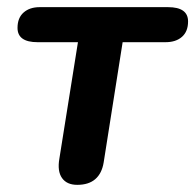

<svg xmlns="http://www.w3.org/2000/svg" viewBox="-20 -509 546 537"><path d="M196 8Q167 8 153.5 -11Q140 -30 146 -65L198 -391H85Q29 -391 29 -431Q29 -459 46 -474Q63 -489 91 -489H450Q506 -489 506 -449Q506 -421 489 -406Q472 -391 443 -391H323L270 -55Q265 -24 246.5 -8Q228 8 196 8Z"/></svg>

Font: Nunito ExtraLight
Style: Italic
Weight: 200
Italic angle: -9°
Designer: Vernon Adams
Foundry: Vernon Adams
Version: Version 3.602